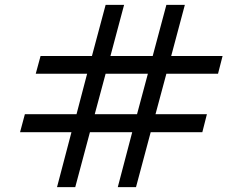

<svg xmlns="http://www.w3.org/2000/svg" viewBox="-20 -770 998 790"><path d="M877.1 -466.7 895.8 -539.6H684.4L740.6 -750H664.6L608.3 -539.6H434.4L490.6 -750H414.6L358.3 -539.6H146.9L127.1 -466.7H338.5L294.8 -300H82.3L62.5 -226H274L214.6 0H289.6L350 -226H524L464.6 0H539.6L600 -226H812.5L831.3 -300H619.8L664.6 -466.7ZM543.8 -300H369.8L414.6 -466.7H588.5Z"/></svg>

Font: Manrope3
Style: Regular
Weight: 400
Width: 4
Designer: Mikhail Sharanda
Foundry: Mikhail Sharanda
Version: Version 3.000;PS 003.000;hotconv 1.0.88;makeotf.lib2.5.64775